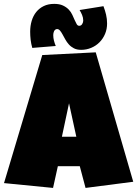

<svg xmlns="http://www.w3.org/2000/svg" viewBox="-36 -965 696 975"><path d="M640.6 -42 398.4 -10.7 369.1 -121.1H257.8L233.4 -10.7L-15.6 -35.2L178.7 -685.5L450.2 -699.2ZM351.6 -270.5 314.5 -440.4 278.3 -270.5ZM507.8 -845.7Q507.8 -817.4 497.6 -793Q487.3 -768.6 469.5 -750.5Q451.7 -732.4 427.5 -722.2Q403.3 -711.9 376 -711.9Q354.5 -711.9 339.4 -719.7Q324.2 -727.5 313.7 -739.3Q303.2 -751 295.7 -764.6Q288.1 -778.3 281.7 -790Q275.4 -801.8 268.8 -809.6Q262.2 -817.4 253.9 -817.4Q248.5 -817.4 244.6 -814.2Q240.7 -811 238.5 -806.6Q236.3 -802.2 235.4 -796.9Q234.4 -791.5 234.4 -787.1Q234.4 -772.5 238 -758.5Q241.7 -744.6 247.1 -731.4L127.9 -721.7Q122.1 -742.2 119.6 -762.9Q117.2 -783.7 117.2 -803.7Q117.2 -833.5 125 -859.4Q132.8 -885.3 148.2 -904.3Q163.6 -923.3 186.3 -934.3Q209 -945.3 239.3 -945.3Q266.1 -945.3 283.7 -937Q301.3 -928.7 313 -916.5Q324.7 -904.3 331.3 -889.6Q337.9 -875 343.3 -862.8Q348.6 -850.6 353.5 -842.3Q358.4 -834 366.2 -834Q376 -834 381.3 -842.8Q386.7 -851.6 386.7 -860.4Q386.7 -875 380.9 -888.9Q375 -902.8 368.2 -914.1L489.3 -933.6Q497.6 -912.1 502.7 -890.4Q507.8 -868.7 507.8 -845.7Z"/></svg>

Font: Luckiest Guy
Style: Regular
Weight: 400
Designer: Astigmatic (AOETI)
Foundry: Astigmatic (AOETI)
Version: Version 1.000